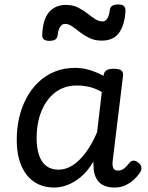

<svg xmlns="http://www.w3.org/2000/svg" viewBox="-20 -823 664 860"><path d="M223 17Q172 17 134.5 -7.5Q97 -32 76 -80Q55 -128 55 -198Q55 -248 65.5 -294.5Q76 -341 97.5 -382Q119 -423 150.5 -453.5Q182 -484 223.5 -501.5Q265 -519 317 -519Q350 -519 382.5 -509Q415 -499 444 -483V-487Q447 -502 457.5 -508.5Q468 -515 488 -515Q514 -515 523.5 -507.5Q533 -500 531 -483L485 -105Q483 -91 484.5 -80.5Q486 -70 491.5 -64.5Q497 -59 509 -59Q520 -59 528.5 -63.5Q537 -68 545 -76.5Q553 -85 561 -95Q568 -103 577.5 -103.5Q587 -104 599 -95Q611 -86 613 -75.5Q615 -65 610 -55Q599 -37 582 -20.5Q565 -4 542.5 6.5Q520 17 494 17Q468 17 450 10Q432 3 421 -10Q410 -23 404.5 -40.5Q399 -58 399 -78Q399 -82 398.5 -87.5Q398 -93 398 -99Q372 -55 341.5 -30Q311 -5 281 6Q251 17 223 17ZM144 -205Q144 -161 154.5 -129Q165 -97 187 -80Q209 -63 242 -63Q274 -63 304.5 -82Q335 -101 363.5 -139Q392 -177 415 -231L436 -411Q406 -428 379 -434Q352 -440 324 -440Q288 -440 259 -427.5Q230 -415 208.5 -392.5Q187 -370 172.5 -340.5Q158 -311 151 -276.5Q144 -242 144 -205ZM201 -640Q168 -640 169 -667Q172 -737 200 -769Q228 -801 275 -801Q306 -801 329 -789.5Q352 -778 370.5 -763.5Q389 -749 405.5 -738Q422 -727 440 -727Q452 -727 460.5 -740Q469 -753 472 -779Q475 -803 509 -803Q528 -803 535 -796Q542 -789 542 -775Q539 -712 513.5 -676.5Q488 -641 436 -641Q405 -641 381 -652.5Q357 -664 338 -679Q319 -694 303 -705Q287 -716 271 -716Q258 -716 249.5 -703Q241 -690 238 -665Q237 -652 227.5 -646Q218 -640 201 -640Z"/></svg>

Font: Playwrite GB J
Style: Italic
Weight: 400
Italic angle: -7.01216°
Designer: Veronika Burian, José Scaglione
Foundry: TypeTogether
Version: Version 1.002